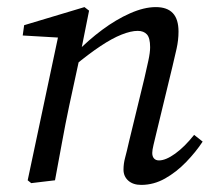

<svg xmlns="http://www.w3.org/2000/svg" viewBox="-20 -508 603 541"><path d="M68 8 58 0 146 -415 164 -401 44 -408 48 -437 218 -488 231 -478 206 -353 204 -344 175 -210Q164 -158 154.5 -105.5Q145 -53 135 0ZM378 13Q355 13 341.5 1Q328 -11 328 -30Q328 -47 332.5 -63.5Q337 -80 344 -111L387 -288Q393 -314 398 -337Q403 -360 403 -375Q403 -401 394 -411Q385 -421 368 -421Q349 -421 322.5 -410.5Q296 -400 263 -378Q230 -356 190 -323L189 -360H195Q229 -395 268 -424Q307 -453 346.5 -470.5Q386 -488 419 -488Q451 -488 467 -471Q483 -454 483 -419Q483 -395 477.5 -370.5Q472 -346 466 -321L421 -135Q416 -114 412.5 -99.5Q409 -85 409 -77Q409 -67 414 -61.5Q419 -56 428 -56Q447 -56 473.5 -75Q500 -94 527 -128L551 -109Q532 -80 504.5 -51.5Q477 -23 445 -5Q413 13 378 13Z"/></svg>

Font: Source Serif 4
Style: Italic
Weight: 400
Italic angle: -12°
Designer: Frank Grießhammer
Foundry: Adobe Systems Incorporated
Version: Version 4.004;hotconv 1.0.116;makeotfexe 2.5.65601